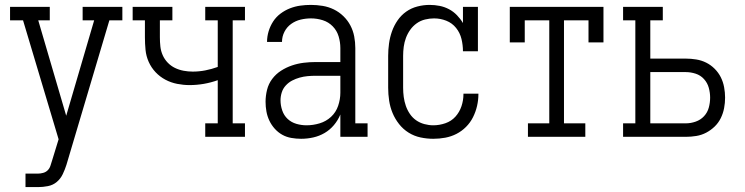

<svg xmlns="http://www.w3.org/2000/svg" viewBox="-20 -558 3040 783"><path d="M84 205V150H135Q145 150 156 147Q167 144 174.5 136.5Q182 129 185.5 118.5Q189 108 192 98L219 10L74 -475H21V-530H183V-475H136L250 -86L364 -475H317V-530H479V-475H426L251 114Q245 133 236 152Q227 171 211.5 184Q196 197 175.5 201Q155 205 135 205Z M817 0V-55H868V-231Q840 -221 811 -216Q782 -211 753 -211Q728 -211 702.5 -216Q677 -221 654.5 -233Q632 -245 614.5 -263.5Q597 -282 586.5 -305.5Q576 -329 573.5 -354.5Q571 -380 571 -406V-475H521V-530H683V-475H632V-406Q632 -387 634 -368.5Q636 -350 643.5 -333Q651 -316 664 -302.5Q677 -289 693.5 -281Q710 -273 728.5 -269.5Q747 -266 766 -266Q792 -266 817.5 -271Q843 -276 868 -285V-475H817V-530H979V-475H929V-55H979V0Z M1208 8Q1188 8 1168 4.5Q1148 1 1131 -8.5Q1114 -18 1100.5 -33Q1087 -48 1078.5 -66Q1070 -84 1066.5 -103.5Q1063 -123 1063 -143Q1063 -167 1069 -191.5Q1075 -216 1090 -236Q1105 -256 1126 -269.5Q1147 -283 1170.5 -291Q1194 -299 1218.5 -302Q1243 -305 1268 -305H1368V-362Q1368 -386 1361 -409.5Q1354 -433 1337 -450.5Q1320 -468 1296.5 -475.5Q1273 -483 1248 -483Q1227 -483 1206 -478Q1185 -473 1167.5 -460.5Q1150 -448 1140 -428.5Q1130 -409 1130 -387H1069Q1069 -409 1075.5 -430.5Q1082 -452 1094 -470.5Q1106 -489 1124 -502.5Q1142 -516 1162.5 -524Q1183 -532 1204.5 -535Q1226 -538 1248 -538Q1272 -538 1296 -534Q1320 -530 1341.5 -519.5Q1363 -509 1380.5 -492Q1398 -475 1409 -454Q1420 -433 1424.5 -409.5Q1429 -386 1429 -362V-55H1479V0H1368V-91Q1358 -67 1341.5 -47.5Q1325 -28 1303.5 -15.5Q1282 -3 1257.5 2.5Q1233 8 1208 8ZM1230 -47Q1257 -47 1283.5 -55Q1310 -63 1330 -81.5Q1350 -100 1359 -126.5Q1368 -153 1368 -180V-249H1268Q1251 -249 1234.5 -247.5Q1218 -246 1202 -241.5Q1186 -237 1171.5 -229.5Q1157 -222 1145.5 -209.5Q1134 -197 1129 -181Q1124 -165 1124 -149Q1124 -128 1131 -107.5Q1138 -87 1153 -73Q1168 -59 1188.5 -53Q1209 -47 1230 -47Z M1747 8Q1721 8 1695 2.5Q1669 -3 1646.5 -17Q1624 -31 1607.5 -52Q1591 -73 1581 -97Q1571 -121 1567 -147.5Q1563 -174 1563 -200V-330Q1563 -355 1566.5 -380.5Q1570 -406 1578.5 -430Q1587 -454 1601.5 -475Q1616 -496 1636.5 -510.5Q1657 -525 1682 -531.5Q1707 -538 1732 -538Q1753 -538 1773 -534Q1793 -530 1811 -520.5Q1829 -511 1843.5 -496Q1858 -481 1868 -464V-530H1929V-349H1868Q1868 -374 1862 -399Q1856 -424 1840 -444Q1824 -464 1800 -473.5Q1776 -483 1750 -483Q1732 -483 1713.5 -478.5Q1695 -474 1679.5 -463Q1664 -452 1653 -436.5Q1642 -421 1635.5 -403.5Q1629 -386 1626.5 -367.5Q1624 -349 1624 -330V-200Q1624 -181 1626.5 -162.5Q1629 -144 1635 -126.5Q1641 -109 1651.5 -93.5Q1662 -78 1677 -67.5Q1692 -57 1710.5 -52Q1729 -47 1747 -47Q1772 -47 1796.5 -55.5Q1821 -64 1837.5 -82.5Q1854 -101 1862 -125Q1870 -149 1870 -174Q1870 -175 1870 -175Q1870 -175 1870 -176H1931Q1931 -175 1931 -174.5Q1931 -174 1931 -174Q1931 -150 1925.5 -126Q1920 -102 1909 -80Q1898 -58 1880.5 -40.5Q1863 -23 1841.5 -12Q1820 -1 1796 3.5Q1772 8 1747 8Z M2133 0V-55H2220V-475H2120V-385H2059V-530H2441V-385H2380V-475H2280V-55H2367V0Z M2521 0V-55H2571V-475H2521V-530H2683V-475H2632V-319H2777Q2798 -319 2819.5 -315.5Q2841 -312 2860 -302.5Q2879 -293 2894.5 -277.5Q2910 -262 2919.5 -243Q2929 -224 2933 -202.5Q2937 -181 2937 -160Q2937 -138 2933 -117Q2929 -96 2919.5 -76.5Q2910 -57 2894.5 -42Q2879 -27 2860 -17Q2841 -7 2819.5 -3.5Q2798 0 2777 0ZM2632 -55H2777Q2797 -55 2817 -62Q2837 -69 2851 -84Q2865 -99 2870.5 -119Q2876 -139 2876 -160Q2876 -180 2870.5 -200Q2865 -220 2851 -235.5Q2837 -251 2817 -257.5Q2797 -264 2777 -264H2632Z"/></svg>

Font: Iosevka Slab Light
Style: Regular
Weight: 300
Monospace: yes
Designer: Belleve Invis
Foundry: Belleve Invis
Version: Version 11.1.0; ttfautohint (v1.8.3)